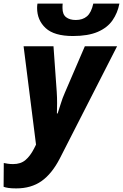

<svg xmlns="http://www.w3.org/2000/svg" viewBox="-84 -806 683 1066"><path d="M6 240Q-20 240 -37 237.5Q-54 235 -64 231L-63 99Q-53 101 -40.5 103Q-28 105 -11 105Q31 105 57.5 82.5Q84 60 105 19L116 -3L47 -549H213L231 -296Q233 -266 233 -234Q233 -202 232 -176H236Q244 -199 253.5 -230.5Q263 -262 276 -291L387 -549H566L248 74Q204 159 146.5 199.5Q89 240 6 240ZM321 -606Q217 -606 169.5 -650Q122 -694 122 -762Q122 -774 124 -786H264Q263 -778 263 -772.5Q263 -767 263 -761Q263 -726 283 -710.5Q303 -695 337 -695Q375 -695 399 -715.5Q423 -736 434 -786H579Q569 -734 540.5 -693Q512 -652 458.5 -629Q405 -606 321 -606Z"/></svg>

Font: Noto Sans Disp ExtBd
Style: Italic
Weight: 800
Italic angle: -12°
Designer: Monotype Design Team
Foundry: Monotype Imaging Inc.
Version: Version 2.000;GOOG;noto-source:20170915:90ef993387c0